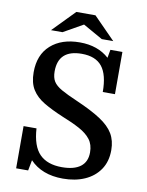

<svg xmlns="http://www.w3.org/2000/svg" viewBox="-97 -959 798 1039"><g transform="rotate(10 302.0 -439.5)"><path d="M321 11Q263 11 217.5 -6.5Q172 -24 140 -58L129 0H63V-232H134Q140 -135 182.5 -92Q225 -49 305 -49Q372 -49 407 -75.5Q442 -102 442 -154Q442 -197 420.5 -225Q399 -253 358.5 -275Q318 -297 262 -319Q200 -345 156 -371Q112 -397 89 -434Q66 -471 66 -529Q66 -625 125.5 -678Q185 -731 285 -731Q384 -731 446 -675L454 -720H520V-488H453Q453 -583 417.5 -627.5Q382 -672 306 -672Q177 -672 177 -553Q177 -519 190 -498Q203 -477 234.5 -459Q266 -441 324 -416Q407 -380 457.5 -347Q508 -314 530.5 -276Q553 -238 553 -186Q553 -123 523 -79Q493 -35 441 -12Q389 11 321 11ZM461 -769 342 -890H237L119 -769H182L290 -830L398 -769Z"/></g></svg>

Font: Domine Medium
Style: Regular
Weight: 500
Designer: Pablo Impallari, Rodrigo Fuenzalida, Brenda Gallo
Foundry: Pablo Impallari, Rodrigo Fuenzalida, Brenda Gallo
Version: Version 2.000